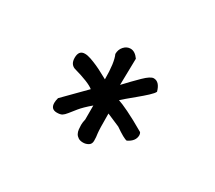

<svg xmlns="http://www.w3.org/2000/svg" viewBox="-76 -852 704 628"><g transform="rotate(30 275.5 -538.0)"><path d="M427 -489Q430 -484 430 -479Q430 -456 403 -443Q392 -444 356 -469L307 -490Q307 -455 307.5 -439Q308 -423 309 -415Q310 -407 310.5 -403Q311 -399 311 -389Q311 -377 302 -371.5Q293 -366 282 -366Q271 -366 264 -370.5Q257 -375 253.5 -381.5Q250 -388 249 -396.5Q248 -405 248 -413Q248 -423 251 -435V-488Q225 -466 212.5 -450.5Q200 -435 192.5 -425.5Q185 -416 178.5 -412Q172 -408 159 -408Q136 -408 136 -432Q136 -440 139 -451L217 -530Q199 -545 138 -562Q120 -569 120 -593Q120 -621 143 -621Q153 -621 166 -616.5Q179 -612 192.5 -606Q206 -600 218.5 -593Q231 -586 241 -581Q241 -644 229 -670Q229 -687 239.5 -698.5Q250 -710 264 -710Q281 -710 295 -690L293 -590Q320 -619 343 -641.5Q366 -664 378 -664Q400 -664 409 -631Q406 -624 392 -611Q378 -598 361.5 -584.5Q345 -571 331.5 -559.5Q318 -548 315 -545Q328 -541 356 -527.5Q384 -514 427 -489Z"/></g></svg>

Font: Gaegu
Style: Accents-Regular
Weight: 400
Designer: JIKJI
Foundry: JIKJI
Version: Version 1.00